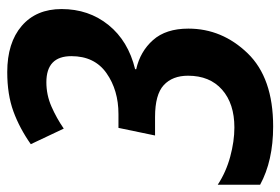

<svg xmlns="http://www.w3.org/2000/svg" viewBox="-143 -622 774 530"><g transform="rotate(-90 244.0 -357.0)"><path d="M430 -224Q430 -286 398.5 -321.5Q367 -357 318 -368V-371Q396 -390 440 -444.5Q484 -499 484 -574Q484 -644 437.5 -684Q391 -724 310 -724Q248 -724 201.5 -707Q155 -690 111 -659L154 -568Q183 -588 215 -602Q247 -616 282 -616Q354 -616 354 -547Q354 -483 307 -450Q260 -417 194 -417H156L135 -316H186Q248 -316 274 -292Q300 -268 300 -225Q300 -165 261.5 -131Q223 -97 157 -97Q119 -97 76.5 -108.5Q34 -120 -1 -143V-26Q65 10 160 10Q294 10 362 -60.5Q430 -131 430 -224Z"/></g></svg>

Font: Noto Sans UI SemiCondensed
Style: Bold Italic
Weight: 700
Width: 4
Designer: Monotype Design Team
Foundry: Monotype Imaging Inc.
Version: 1.001